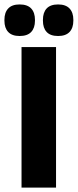

<svg xmlns="http://www.w3.org/2000/svg" viewBox="-40 -853 353 873"><path d="M214.8 0H57.9V-639H214.8ZM49.1 -689.3Q14.5 -689.3 -2.7 -707.6Q-19.9 -725.9 -19.9 -758.9V-762.7Q-19.9 -796.1 -2.7 -814.4Q14.5 -832.8 49.1 -832.8Q84.7 -832.8 101.8 -814.4Q119 -796.1 119 -762.7V-758.9Q119 -725.9 101.8 -707.6Q84.7 -689.3 49.1 -689.3ZM224.2 -689.3Q189.1 -689.3 172.1 -707.6Q155.2 -725.9 155.2 -758.9V-762.7Q155.2 -796.1 172.1 -814.4Q189.1 -832.8 224.2 -832.8Q258.9 -832.8 276.2 -814.4Q293.5 -796.1 293.5 -762.7V-758.9Q293.5 -725.9 276.2 -707.6Q258.9 -689.3 224.2 -689.3Z"/></svg>

Font: Anek Bangla Medium
Style: Regular
Weight: 500
Designer: Sulekha Rajkumar (Bangla), Yesha Goshar (Latin)
Foundry: Ek Type
Version: Version 1.003